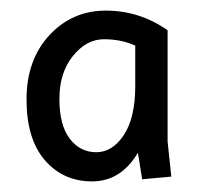

<svg xmlns="http://www.w3.org/2000/svg" viewBox="-20 -794 395 362"><path d="M240 -506Q208 -452 153.5 -452Q99 -452 64.5 -492Q30 -532 30 -606.5Q30 -681 73 -727.5Q116 -774 179.5 -774Q243 -774 296 -737V-527L303 -461L248 -456ZM235 -632V-708Q209 -720 176 -720Q143 -720 117.5 -688.5Q92 -657 92 -607.5Q92 -558 111.5 -532.5Q131 -507 161.5 -507Q192 -507 213.5 -539.5Q235 -572 235 -632Z"/></svg>

Font: Imprima
Style: Regular
Weight: 400
Version: Version 1.001